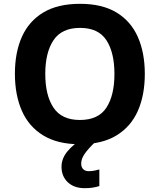

<svg xmlns="http://www.w3.org/2000/svg" viewBox="-20 -745 836 1005"><path d="M738 -358Q738 -247 701.5 -164.5Q665 -82 589.5 -36Q514 10 398 10Q282 10 206.5 -36Q131 -82 94.5 -165Q58 -248 58 -359Q58 -470 94.5 -552Q131 -634 206.5 -679.5Q282 -725 399 -725Q515 -725 590 -679.5Q665 -634 701.5 -551.5Q738 -469 738 -358ZM217 -358Q217 -246 260 -181.5Q303 -117 398 -117Q495 -117 537 -181.5Q579 -246 579 -358Q579 -470 537 -534.5Q495 -599 399 -599Q303 -599 260 -534.5Q217 -470 217 -358ZM405 111Q405 131 416 141Q427 151 444 151Q460 151 475 148Q490 145 500 142V229Q484 234 466 237Q448 240 424 240Q368 240 335 209Q302 178 302 128Q302 84 334 46Q366 8 412 -17L477 0Q443 32 424 59Q405 86 405 111Z"/></svg>

Font: Noto Sans
Style: Bold
Weight: 700
Designer: Monotype Design Team
Foundry: Monotype Imaging Inc.
Version: Version 2.000;GOOG;noto-source:20170915:90ef993387c0; ttfaut